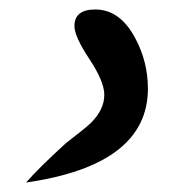

<svg xmlns="http://www.w3.org/2000/svg" viewBox="-20 -183 395 405"><path d="M200 17Q200 -11 168.5 -58.5Q137 -106 137 -128Q137 -163 181 -163Q233 -163 265 -103Q292 -53 292 4Q292 165 35 202Q61 172 119 119Q162 86 172 76Q200 48 200 17Z"/></svg>

Font: Wortlaut AH
Style: SemiBold
Weight: 600
Designer: Andreas Höfeld
Foundry: Fontgrube AH
Version: Version 2.59